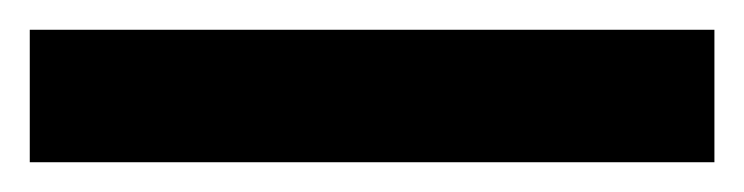

<svg xmlns="http://www.w3.org/2000/svg" viewBox="-22 57 500 129"><path d="M458 166V77H-2V166Z"/></svg>

Font: Noto Sans Myanmar Condensed
Style: Bold
Weight: 700
Width: 3
Designer: Monotype Design Team
Foundry: Monotype Imaging Inc.
Version: Version 2.107